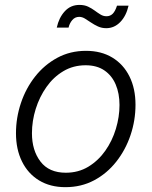

<svg xmlns="http://www.w3.org/2000/svg" viewBox="-20 -755 621 786"><path d="M248 11.2Q185.5 11.2 140.1 -16.4Q94.7 -43.9 70.1 -93.8Q45.4 -143.6 45.4 -209.5Q45.4 -272.9 65.7 -333.3Q85.9 -393.6 123.8 -441.7Q161.6 -489.7 214.4 -518.3Q267.1 -546.9 332 -546.9Q394.5 -546.9 439.9 -519.3Q485.4 -491.7 510 -442.1Q534.7 -392.6 534.7 -326.2Q534.7 -262.2 514.4 -201.9Q494.1 -141.6 456.1 -93.3Q418 -44.9 365.2 -16.8Q312.5 11.2 248 11.2ZM249.5 -47.9Q300.8 -47.9 341.6 -72.5Q382.3 -97.2 410.9 -137.7Q439.5 -178.2 454.3 -227.3Q469.2 -276.4 469.2 -325.2Q469.2 -372.6 453.6 -409.2Q438 -445.8 407.2 -466.8Q376.5 -487.8 330.6 -487.8Q279.8 -487.8 239.3 -463.6Q198.7 -439.5 170.2 -398.9Q141.6 -358.4 126.2 -309.1Q110.8 -259.8 110.8 -209.5Q110.8 -139.2 145.8 -93.5Q180.7 -47.9 249.5 -47.9ZM415 -639.6Q396.5 -639.6 381.1 -646.7Q365.7 -653.8 352.5 -662.8Q339.4 -671.9 327.6 -679Q315.9 -686 304.2 -686Q287.1 -686 275.9 -672.9Q264.6 -659.7 260.7 -642.1H212.4Q221.2 -682.6 245.1 -708.7Q269 -734.9 305.2 -734.9Q325.7 -734.9 340.6 -727.8Q355.5 -720.7 367.7 -711.7Q379.9 -702.6 391.4 -695.6Q402.8 -688.5 416 -688.5Q431.2 -688.5 441.4 -698.7Q451.7 -709 459 -731.9H506.3Q496.6 -689.5 472.2 -664.6Q447.8 -639.6 415 -639.6Z"/></svg>

Font: Inter 18pt Light
Style: Italic
Weight: 300
Italic angle: -9.3988°
Designer: Rasmus Andersson
Foundry: rsms
Version: Version 4.001;git-66647c0bb